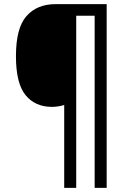

<svg xmlns="http://www.w3.org/2000/svg" viewBox="-20 -780 632 927"><path d="M495 127H437V-704H348V127H290V-273Q277 -269 261.5 -266.5Q246 -264 231 -264Q150 -264 103.5 -320.5Q57 -377 57 -509Q57 -645 108 -702.5Q159 -760 248 -760H495Z"/></svg>

Font: Noto Sans Sinhala SemiCondensed
Style: Regular
Weight: 400
Width: 4
Designer: Jelle Bosma - Monotype Design Team
Foundry: Monotype Imaging Inc.
Version: Version 2.006; ttfautohint (v1.8.4.7-5d5b)